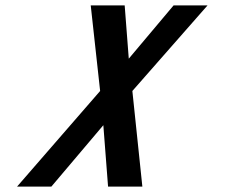

<svg xmlns="http://www.w3.org/2000/svg" viewBox="-20 -687 827 707"><path d="M377.9 0H504.2L467.4 -352L744.1 -667H619.1L454.2 -471L439.1 -667H314.1L348.7 -352L42.9 0H169.2L360.5 -226Z"/></svg>

Font: Din Kursivschrift
Style: Breit
Weight: 400
Version: Version 1.089